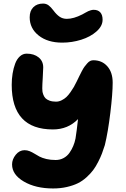

<svg xmlns="http://www.w3.org/2000/svg" viewBox="-20 -982 707 1080"><path d="M330.1 -742.2Q248 -742.2 197.5 -782.2Q147 -822.3 147 -884.8Q147 -920.9 167.5 -941.4Q188 -961.9 222.2 -961.9Q240.2 -961.9 253.4 -951.9Q266.6 -941.9 280.8 -922.9Q297.4 -900.4 314.9 -888.2Q332.5 -876 356 -876Q394 -876 442.9 -900.9Q447.3 -903.3 459.5 -910.2Q471.7 -917 476.6 -919.2Q481.4 -921.4 490.2 -924.1Q499 -926.8 506.8 -926.8Q531.2 -926.8 544.2 -912.4Q557.1 -897.9 557.1 -871.1Q557.1 -835.4 522.9 -805.2Q488.8 -774.9 436.8 -758.5Q384.8 -742.2 330.1 -742.2ZM278.8 78.1Q180.7 78.1 114.3 39.3Q47.9 0.5 47.9 -57.1Q47.9 -85.9 68.6 -111.6Q89.4 -137.2 118.2 -137.2Q132.8 -137.2 146.7 -131.6Q160.6 -126 173.8 -117.7Q187 -109.4 202.1 -101.3Q217.3 -93.3 240.7 -87.6Q264.2 -82 293 -82Q317.4 -82 337.4 -92.8Q357.4 -103.5 370.4 -121.8Q383.3 -140.1 391.8 -160.4Q400.4 -180.7 404.8 -203.1Q411.6 -245.6 418.9 -312Q362.3 -253.9 277.8 -253.9Q45.9 -253.9 45.9 -504.9Q45.9 -537.6 50.8 -567.9Q55.7 -598.1 65.2 -623.8Q74.7 -649.4 91.6 -664.8Q108.4 -680.2 129.9 -680.2Q171.4 -680.2 197.3 -659.2Q223.1 -638.2 223.1 -603Q223.1 -585.9 220.5 -545.4Q217.8 -504.9 217.8 -484.9Q217.8 -475.6 218.8 -467.8Q219.7 -460 224.1 -448.5Q228.5 -437 236.1 -429.2Q243.7 -421.4 258.8 -415.8Q273.9 -410.2 294.9 -410.2Q311.5 -410.2 326.9 -418Q342.3 -425.8 353.3 -436Q364.3 -446.3 376.5 -463.6Q388.7 -481 395.3 -492.7Q401.9 -504.4 411.1 -522.9Q422.4 -545.9 426.3 -554.2Q430.2 -562.5 439.9 -581.1Q449.7 -599.6 455.6 -607.2Q461.4 -614.7 470.2 -625Q479 -635.3 487.5 -639.2Q496.1 -643.1 504.9 -643.1Q553.7 -643.1 583.7 -609.1Q613.8 -575.2 613.8 -517.1Q613.8 -455.6 600.6 -346.9Q587.4 -238.3 569.8 -166Q561 -138.7 553.5 -118.4Q545.9 -98.1 532.2 -71.3Q518.6 -44.4 503.9 -24.9Q489.3 -5.4 466.8 15.1Q444.3 35.6 418.2 48.6Q392.1 61.5 356.2 69.8Q320.3 78.1 278.8 78.1Z"/></svg>

Font: Shantell Sans Irregular Bouncy
Style: Regular
Weight: 800
Designer: Stephen Nixon, Anya Danilova, Shantell Martin
Foundry: Arrow Type
Version: Version 1.006;[9816181b4]